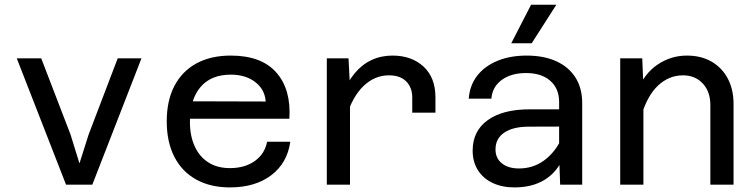

<svg xmlns="http://www.w3.org/2000/svg" viewBox="-20 -804 3290 836"><path d="M267.5 0 53 -550H159.5L287 -218.5L326 -92.5L366 -218.5L492.5 -550H596L382 0Z M981 12Q896 12 834 -22.5Q772 -57 739 -121.5Q706 -186 706 -276Q706 -366 739.5 -430Q773 -494 835.5 -528Q898 -562 985 -562Q1118 -562 1183 -488.5Q1248 -415 1240 -287H786L787 -363L1137 -362Q1133 -415 1091 -447Q1049 -479 985 -479Q899 -479 853 -425Q807 -371 807 -272Q807 -213 827.5 -167.5Q848 -122 887 -97Q926 -72 981 -72Q1046 -72 1089.5 -103Q1133 -134 1143 -187H1244Q1231 -94 1161 -41Q1091 12 981 12Z M1775 -313.5V-379.5Q1775 -423 1748.8 -449.5Q1722.5 -476 1673.5 -476Q1611.5 -476 1562.8 -429.5Q1514 -383 1485 -288L1470.5 -390Q1492.5 -446.5 1524.2 -484.8Q1556 -523 1597.5 -542.5Q1639 -562 1689 -562Q1772 -562 1824 -514.2Q1876 -466.5 1876 -379.5V-313.5ZM1403 0V-550H1497.5L1504 -425V0Z M2419 0 2414.5 -125V-360Q2414.5 -418.5 2376 -452.2Q2337.5 -486 2270.5 -486Q2206 -486 2165 -456.2Q2124 -426.5 2119.5 -374.5H2021Q2025.5 -433.5 2058.5 -475.2Q2091.5 -517 2146.8 -539.5Q2202 -562 2273.5 -562Q2347.5 -562 2401.8 -537.5Q2456 -513 2485.5 -466.8Q2515 -420.5 2515 -355V0ZM2220 12Q2166 12 2124.8 -7.5Q2083.5 -27 2060.8 -63.2Q2038 -99.5 2038 -148.5Q2038 -233.5 2103.5 -280.8Q2169 -328 2286.5 -328H2428V-253L2282.5 -252.5Q2214.5 -252.5 2176 -226.8Q2137.5 -201 2137.5 -153.5Q2137.5 -115 2165.2 -92.8Q2193 -70.5 2239.5 -70.5Q2299.5 -70.5 2346 -103.2Q2392.5 -136 2421.5 -193L2433 -119Q2406.5 -55.5 2352.5 -21.8Q2298.5 12 2220 12ZM2206 -615.5 2292.5 -783.5H2402.5L2295 -615.5Z M3073 0V-346.5Q3073 -405 3040 -440.5Q3007 -476 2953.5 -476Q2893 -476 2845.2 -431.5Q2797.5 -387 2770 -293L2753.5 -406Q2785 -483.5 2843.2 -522.8Q2901.5 -562 2970.5 -562Q3033 -562 3078.5 -535.5Q3124 -509 3149 -461.8Q3174 -414.5 3174 -351V0ZM2680.5 0V-550H2776.5L2781.5 -426V0Z"/></svg>

Font: Azeret Mono Thin
Style: Regular
Weight: 100
Designer: Martin Vácha
Foundry: Displaay
Version: Version 1.002